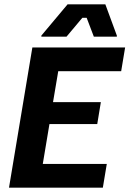

<svg xmlns="http://www.w3.org/2000/svg" viewBox="-20 -870 600 890"><path d="M21.7 0 130 -650H560L541.7 -540H250L225.8 -396.7H447.5L430.8 -295H209.2L178.3 -110H475L456.7 0ZM171.7 -700V-705L293.3 -850H468.3L521.7 -705V-700H415L381.7 -787.5H361.7L288.3 -700Z"/></svg>

Font: Familjen Grotesk
Style: Bold Italic
Weight: 700
Italic angle: -9.46201°
Designer: Anders Wikstroem, Jonas Baeckman, Matilda Gysing, Kristian Moeller
Foundry: Familjen STHLM AB
Version: Version 2.002; ttfautohint (v1.8.4.7-5d5b)